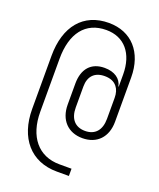

<svg xmlns="http://www.w3.org/2000/svg" viewBox="-165 -841 929 1120"><g transform="rotate(20 300.0 -280.5)"><path d="M325 179H400V134H325C193 134 115 37 115 -116V-445C115 -603 186 -696 315 -696C427 -696 495 -616 495 -485V-410H493C484 -456 443 -485 381 -485C298 -485 251 -432 251 -340V-210C251 -115 308 -55 398 -55C488 -55 545 -115 545 -210V-485C545 -641 456 -740 315 -740C157 -740 65 -628 65 -445V-116C65 64 163 179 325 179ZM398 -100C336 -100 301 -140 301 -210V-340C301 -404 336 -440 398 -440C431 -440 457 -430 473 -410L474 -409C488 -392 495 -369 495 -340V-210C495 -140 460 -100 398 -100Z"/></g></svg>

Font: JetBrains Mono Thin
Style: Regular
Weight: 100
Monospace: yes
Designer: Philipp Nurullin, Konstantin Bulenkov
Foundry: JetBrains
Version: Version 2.305